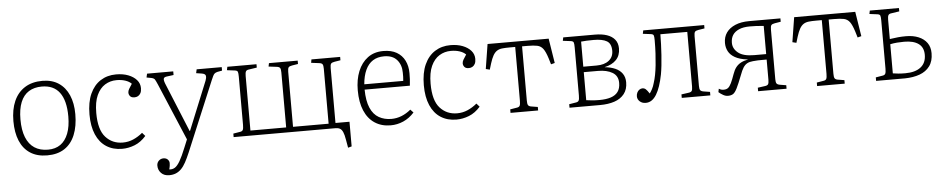

<svg xmlns="http://www.w3.org/2000/svg" viewBox="-42 -826 6708 1365"><g transform="rotate(-5 3312.5 -143.5)"><path d="M269 14Q197 14 148 -18Q99 -50 74.5 -109Q50 -168 50 -249Q50 -332 76.5 -392Q103 -452 154.5 -484.5Q206 -517 280 -517Q348 -517 395.5 -485.5Q443 -454 468 -396.5Q493 -339 493 -261Q493 -175 467.5 -113Q442 -51 392.5 -18.5Q343 14 269 14ZM278 -26Q331 -26 367 -51.5Q403 -77 422.5 -127Q442 -177 442 -249Q442 -306 431 -349Q420 -392 398.5 -420.5Q377 -449 345.5 -463Q314 -477 272 -477Q218 -477 179.5 -453Q141 -429 121 -380Q101 -331 101 -257Q101 -181 121.5 -129.5Q142 -78 181.5 -52Q221 -26 278 -26Z M804 14Q739 14 691.5 -16.5Q644 -47 618.5 -106Q593 -165 593 -249Q593 -337 620 -396.5Q647 -456 695 -486.5Q743 -517 806 -517Q855 -517 892.5 -502.5Q930 -488 952 -463Q974 -438 974 -404Q974 -382 966.5 -368.5Q959 -355 947.5 -349Q936 -343 923 -343Q901 -343 891.5 -354.5Q882 -366 882 -380Q882 -392 889.5 -405.5Q897 -419 912 -441Q895 -458 867.5 -467Q840 -476 806 -476Q760 -476 723 -453Q686 -430 664 -382Q642 -334 642 -256Q642 -136 690 -83Q738 -30 812 -30Q852 -30 887.5 -45.5Q923 -61 954 -87L975 -63Q938 -21 893.5 -3.5Q849 14 804 14Z M1121 230Q1084 230 1063 208Q1042 186 1042 155Q1042 134 1056 120.5Q1070 107 1089 107Q1109 107 1120 118.5Q1131 130 1131 144Q1131 150 1130 160.5Q1129 171 1124 189Q1146 192 1164 181Q1182 170 1201 137.5Q1220 105 1245 43L1268 -13L1096 -420Q1084 -448 1078 -457Q1072 -466 1053 -470L1020 -476L1026 -503H1213V-477L1167 -471Q1146 -469 1142 -458.5Q1138 -448 1148 -422L1292 -71H1295L1436 -417Q1444 -437 1441.5 -451.5Q1439 -466 1413 -470L1374 -476L1380 -503H1559V-478L1526 -472Q1512 -469 1503.5 -461Q1495 -453 1480 -416L1272 81Q1255 121 1239.5 149.5Q1224 178 1206.5 195.5Q1189 213 1168 221.5Q1147 230 1121 230Z M2404 146 2394 89Q2388 52 2379.5 33Q2371 14 2358.5 7Q2346 0 2327 0H1600V-25L1648 -33Q1664 -35 1669 -45Q1674 -55 1674 -81V-424Q1674 -450 1670.5 -459.5Q1667 -469 1650 -471L1594 -478L1599 -502H1807V-478L1748 -469Q1733 -467 1728 -457.5Q1723 -448 1723 -425V-36H1978V-428Q1978 -451 1972.5 -460Q1967 -469 1948 -471L1891 -478L1896 -502H2101V-478L2058 -471Q2039 -468 2033 -460Q2027 -452 2027 -429V-36H2281V-428Q2281 -451 2275.5 -460Q2270 -469 2251 -471L2195 -478L2199 -502H2404V-478L2361 -471Q2342 -468 2336 -460Q2330 -452 2330 -429V-37H2430V139Z M2720 14Q2655 14 2607 -17.5Q2559 -49 2533.5 -109Q2508 -169 2508 -254Q2508 -331 2532 -390Q2556 -449 2601.5 -483Q2647 -517 2713 -517Q2770 -517 2808 -495Q2846 -473 2865.5 -434Q2885 -395 2885 -344Q2885 -323 2884 -301Q2883 -279 2880 -255H2557Q2558 -174 2579.5 -124.5Q2601 -75 2640 -53Q2679 -31 2729 -31Q2767 -31 2802 -45Q2837 -59 2868 -85L2889 -63Q2854 -24 2810.5 -5Q2767 14 2720 14ZM2558 -293H2836Q2838 -309 2838 -322Q2838 -335 2838 -352Q2838 -407 2807 -443Q2776 -479 2715 -479Q2668 -479 2635 -458Q2602 -437 2582.5 -395Q2563 -353 2558 -293Z M3190 14Q3125 14 3077.5 -16.5Q3030 -47 3004.5 -106Q2979 -165 2979 -249Q2979 -337 3006 -396.5Q3033 -456 3081 -486.5Q3129 -517 3192 -517Q3241 -517 3278.5 -502.5Q3316 -488 3338 -463Q3360 -438 3360 -404Q3360 -382 3352.5 -368.5Q3345 -355 3333.5 -349Q3322 -343 3309 -343Q3287 -343 3277.5 -354.5Q3268 -366 3268 -380Q3268 -392 3275.5 -405.5Q3283 -419 3298 -441Q3281 -458 3253.5 -467Q3226 -476 3192 -476Q3146 -476 3109 -453Q3072 -430 3050 -382Q3028 -334 3028 -256Q3028 -136 3076 -83Q3124 -30 3198 -30Q3238 -30 3273.5 -45.5Q3309 -61 3340 -87L3361 -63Q3324 -21 3279.5 -3.5Q3235 14 3190 14Z M3576 0V-25L3624 -33Q3640 -35 3645 -45Q3650 -55 3650 -81V-464H3611Q3578 -464 3556 -461.5Q3534 -459 3518.5 -448.5Q3503 -438 3491.5 -417.5Q3480 -397 3469 -362L3456 -319L3428 -326L3456 -502H3892L3920 -326L3893 -319L3880 -362Q3865 -410 3849 -431.5Q3833 -453 3807.5 -458.5Q3782 -464 3738 -464H3699V-77Q3699 -54 3704 -45Q3709 -36 3724 -33L3773 -25V0Z M3997 0V-25L4045 -33Q4061 -35 4066 -45Q4071 -55 4071 -81V-424Q4071 -450 4067.5 -459.5Q4064 -469 4047 -471L3991 -478L3996 -502H4222Q4271 -502 4307 -490Q4343 -478 4363.5 -453Q4384 -428 4384 -389Q4384 -339 4354 -308Q4324 -277 4272 -266V-265Q4314 -261 4346 -247Q4378 -233 4396 -207.5Q4414 -182 4414 -145Q4414 -95 4388.5 -62.5Q4363 -30 4318.5 -15Q4274 0 4215 0ZM4214 -36Q4262 -36 4295.5 -47Q4329 -58 4346.5 -82Q4364 -106 4364 -145Q4364 -196 4324 -219.5Q4284 -243 4221 -243H4120V-43Q4141 -40 4162.5 -38Q4184 -36 4214 -36ZM4120 -282H4215Q4271 -282 4303 -307.5Q4335 -333 4335 -377Q4335 -428 4303.5 -446.5Q4272 -465 4210 -465Q4185 -465 4160 -464Q4135 -463 4120 -461Z M4540 13Q4515 13 4498 -2Q4481 -17 4481 -39Q4481 -53 4487 -65.5Q4493 -78 4503.5 -85Q4514 -92 4525 -92Q4539 -92 4549 -83Q4559 -74 4574 -51Q4582 -61 4592 -79.5Q4602 -98 4609 -124Q4617 -148 4623 -179Q4629 -210 4633 -247.5Q4637 -285 4639.5 -329.5Q4642 -374 4642 -425Q4642 -451 4638.5 -460Q4635 -469 4618 -471L4562 -478L4567 -502H5002V-478L4958 -471Q4939 -468 4933 -460Q4927 -452 4927 -429V-74Q4927 -52 4933 -43.5Q4939 -35 4958 -32L5002 -25V0H4798V-25L4848 -32Q4867 -34 4872.5 -43Q4878 -52 4878 -75V-464H4686Q4686 -431 4684.5 -393Q4683 -355 4680.5 -316Q4678 -277 4674 -241.5Q4670 -206 4665 -179Q4656 -133 4644 -97.5Q4632 -62 4617 -37.5Q4602 -13 4583 0Q4564 13 4540 13Z M5127 14Q5110 14 5093 4.5Q5076 -5 5061 -18L5066 -42Q5072 -38 5080 -35Q5088 -32 5101 -32Q5120 -32 5132 -41.5Q5144 -51 5155 -74Q5166 -97 5180 -137Q5190 -166 5204.5 -184.5Q5219 -203 5241 -214.5Q5263 -226 5293 -231L5283 -232Q5231 -239 5199 -257Q5167 -275 5152.5 -302Q5138 -329 5138 -362Q5138 -405 5160 -436Q5182 -467 5223.5 -484.5Q5265 -502 5323 -502H5546V-478L5503 -471Q5484 -468 5478 -460Q5472 -452 5472 -429V-74Q5472 -52 5478 -43.5Q5484 -35 5503 -32L5546 -25V0H5343V-25L5393 -32Q5412 -34 5417.5 -43Q5423 -52 5423 -75V-219Q5410 -219 5393.5 -219Q5377 -219 5359.5 -218.5Q5342 -218 5325 -216Q5300 -214 5283.5 -205Q5267 -196 5255 -177Q5243 -158 5231 -125Q5207 -63 5192 -33Q5177 -3 5162.5 5.5Q5148 14 5127 14ZM5338 -258H5423V-459Q5396 -462 5370.5 -463Q5345 -464 5324 -464Q5277 -464 5246.5 -450.5Q5216 -437 5201.5 -414Q5187 -391 5187 -359Q5187 -317 5223.5 -287.5Q5260 -258 5338 -258Z M5764 0V-25L5812 -33Q5828 -35 5833 -45Q5838 -55 5838 -81V-464H5799Q5766 -464 5744 -461.5Q5722 -459 5706.5 -448.5Q5691 -438 5679.5 -417.5Q5668 -397 5657 -362L5644 -319L5616 -326L5644 -502H6080L6108 -326L6081 -319L6068 -362Q6053 -410 6037 -431.5Q6021 -453 5995.5 -458.5Q5970 -464 5926 -464H5887V-77Q5887 -54 5892 -45Q5897 -36 5912 -33L5961 -25V0Z M6185 0V-25L6233 -33Q6249 -35 6254 -45Q6259 -55 6259 -81V-424Q6259 -450 6255.5 -459.5Q6252 -469 6235 -471L6179 -478L6184 -502H6392V-478L6333 -469Q6318 -467 6313 -457.5Q6308 -448 6308 -425V-288Q6342 -293 6368 -295.5Q6394 -298 6424 -298Q6475 -298 6513.5 -282Q6552 -266 6573.5 -236Q6595 -206 6595 -162Q6595 -105 6568.5 -69.5Q6542 -34 6496.5 -17.5Q6451 -1 6392 0ZM6397 -36Q6468 -36 6507 -66.5Q6546 -97 6546 -155Q6546 -208 6510 -234Q6474 -260 6408 -260Q6382 -260 6356.5 -258Q6331 -256 6308 -251V-43Q6326 -40 6347.5 -38Q6369 -36 6397 -36Z"/></g></svg>

Font: Literata ExtraLight
Style: Regular
Weight: 250
Designer: Latin by Veronika Burian and Jose Scaglione. Greek by Irene Vlachou. Cyrillic by Vera Evstafieva.
Foundry: TypeTogether
Version: Version 3.103;gftools[0.9.29]